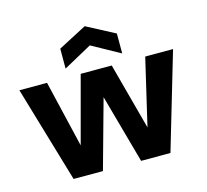

<svg xmlns="http://www.w3.org/2000/svg" viewBox="-106 -865 1061 986"><g transform="rotate(-15 424.5 -371.5)"><path d="M167 0 16 -512H163L255 -123L238 -124L342 -512H507L611 -124L594 -123L685 -512H833L682 0H526L415 -400H434L323 0ZM274 -558V-664L425 -743L575 -664V-558L425 -641Z"/></g></svg>

Font: DM Sans 12pt Black
Style: Regular
Weight: 900
Version: Version 4.004;gftools[0.9.30]